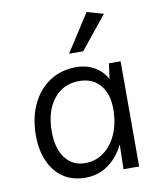

<svg xmlns="http://www.w3.org/2000/svg" viewBox="-85 -817 745 893"><g transform="rotate(-10 288.0 -371.0)"><path d="M501 -497V0H427L430 -117Q402 -59 355 -25.5Q308 8 248 8Q185 8 142 -21.5Q99 -51 76 -103.5Q53 -156 53 -225Q53 -308 83 -371.5Q113 -435 167 -470.5Q221 -506 292 -506Q342 -506 380 -483Q418 -460 436 -424L446 -497ZM294 -440Q219 -440 174 -383Q129 -326 129 -231Q129 -150 163.5 -104.5Q198 -59 258 -59Q307 -59 346 -88Q385 -117 407 -168Q429 -219 429 -285Q429 -357 393 -398.5Q357 -440 294 -440ZM271 -573 385 -750 463 -728 338 -573Z"/></g></svg>

Font: LivvicRegular
Style: Regular
Weight: 400
Designer: Jacques Le Bailly, Baron von Fonthausen
Version: Version 1.001; ttfautohint (v1.8.2)